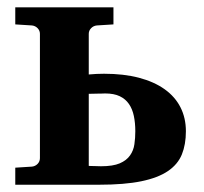

<svg xmlns="http://www.w3.org/2000/svg" viewBox="-20 -508 562 528"><path d="M352.1 -147Q352.1 -169.9 348.1 -189Q344.2 -208 334.7 -221.9Q325.2 -235.8 309.3 -243.4Q293.5 -251 269 -251Q266.6 -251 260.5 -250.7Q254.4 -250.5 247.6 -250.5Q240.7 -250.5 234.1 -250.2Q227.5 -250 224.1 -250V-51.8Q226.1 -51.8 230.5 -51.5Q234.9 -51.3 240.2 -51.3Q245.6 -51.3 250.5 -51Q255.4 -50.8 257.8 -50.8Q290.5 -50.8 309.3 -58.8Q328.1 -66.9 337.6 -80.6Q347.2 -94.2 349.6 -111.3Q352.1 -128.4 352.1 -147ZM491.2 -147Q491.2 -110.8 480.2 -83.5Q469.2 -56.2 441.9 -37.6Q414.6 -19 368.4 -9.5Q322.3 0 252 0H22V-46.9L67.9 -49.8Q77.1 -50.8 83.5 -57.4Q89.8 -64 89.8 -73.2V-415Q89.8 -423.8 83.5 -430.4Q77.1 -437 67.9 -438L22 -440.9V-487.8H292V-440.9L246.1 -438Q236.8 -437 230.5 -430.4Q224.1 -423.8 224.1 -415V-303.2Q232.9 -304.2 245.4 -304.7Q257.8 -305.2 266.1 -305.2Q320.3 -305.2 362.1 -294.2Q403.8 -283.2 432.6 -262.7Q461.4 -242.2 476.3 -212.9Q491.2 -183.6 491.2 -147Z"/></svg>

Font: Charis SIL
Style: Bold
Weight: 700
Foundry: SIL International
Version: Version 4.112